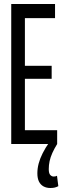

<svg xmlns="http://www.w3.org/2000/svg" viewBox="-20 -720 317 960"><path d="M36.2 0V-700H255.2V-629.2H104.5V-391H238.3V-326.1H104.5V-69H265.8V0ZM231.9 220Q212.5 220 197.9 212.1Q183.3 204.3 175 188.2Q166.8 172.1 166.8 146.4Q166.8 122.3 173.4 97.3Q180.1 72.3 193.5 45.8Q206.9 19.3 226 -8.2L265.8 0Q251.2 23.8 241.7 44.9Q232.2 66 228 85.8Q223.8 105.5 223.8 125.5Q223.8 146.6 231.2 154.6Q238.6 162.7 248.6 162.7Q253.6 162.7 257.6 161.7Q261.6 160.7 265 158.9L271.6 210.8Q263.1 215.4 254 217.7Q244.9 220 231.9 220Z"/></svg>

Font: Georama ExtraCondensed Thin
Style: Regular
Weight: 100
Width: 2
Designer: Jean-Baptiste Levee
Foundry: Production Type
Version: Version 1.001